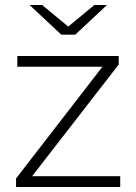

<svg xmlns="http://www.w3.org/2000/svg" viewBox="-20 -745 543 765"><path d="M406 -725C406 -725 280 -607 280 -607C280 -607 224 -607 224 -607C224 -607 98 -725 98 -725C98 -725 148 -725 148 -725C148 -725 252 -639 252 -639C252 -639 356 -725 356 -725C356 -725 406 -725 406 -725ZM453 -488C453 -488 108 -43 108 -43C108 -43 459 -43 459 -43C459 -43 459 0 459 0C459 0 44 0 44 0C44 0 44 -34 44 -34C44 -34 388 -479 388 -479C388 -479 49 -479 49 -479C49 -479 49 -522 49 -522C49 -522 453 -522 453 -522C453 -522 453 -488 453 -488Z"/></svg>

Font: TamingNoise
Style: Regular
Weight: 500
Designer: Julieta Ulanovsky
Foundry: Julieta Ulanovsky
Version: ""